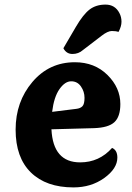

<svg xmlns="http://www.w3.org/2000/svg" viewBox="-20 -805 574 836"><path d="M256 -595 311 -689Q342 -742 370 -763.5Q398 -785 439.5 -785Q481 -785 500 -748Q509 -731 509 -710.5Q509 -690 496 -666Q485 -670 467 -670Q449 -670 422 -649L341 -587Q322 -570 295.5 -570Q269 -570 256 -595ZM207 -318 312 -331Q330 -333 339 -342.5Q348 -352 348 -379Q348 -406 332.5 -428.5Q317 -451 290 -451Q263 -451 239 -417Q215 -383 207 -318ZM329 -98Q412 -98 468 -161Q491 -151 491 -119Q491 -71 434 -30Q377 11 300 11Q181 11 114.5 -54Q48 -119 48 -240.5Q48 -362 121 -448Q194 -534 306 -534Q392 -534 448 -478.5Q504 -423 504 -352Q504 -297 478 -273Q452 -249 389 -247L204 -242Q211 -98 329 -98Z"/></svg>

Font: Laila
Style: Bold
Weight: 700
Designer: Hitesh Malaviya
Foundry: Indian Type Foundry
Version: Version 1.302;PS 1.0;hotconv 1.0.78;makeotf.lib2.5.61930; tt